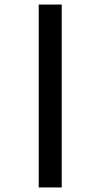

<svg xmlns="http://www.w3.org/2000/svg" viewBox="-20 -672 440 843"><path d="M150 151V-652H251V151Z"/></svg>

Font: Inconsolata Condensed ExtraBold
Style: Regular
Weight: 800
Width: 3
Monospace: yes
Designer: Raph Levien, Cyreal, Brenton Simpson
Foundry: Raph Levien, Cyreal, Google
Version: Version 3.001; ttfautohint (v1.8.2.53-6de2)